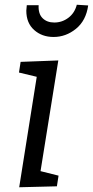

<svg xmlns="http://www.w3.org/2000/svg" viewBox="-20 -787 392 810"><path d="M226 -532 151 -65 227 -46 220 -1 61 3 135 -463 60 -481 67 -526ZM91 -742Q91 -749 93 -765H143Q141 -729 159.5 -710.5Q178 -692 209 -692Q242 -692 268.5 -712Q295 -732 304 -767L352 -764Q343 -700 300.5 -665.5Q258 -631 206 -631Q157 -631 124 -660.5Q91 -690 91 -742Z"/></svg>

Font: Bitter Pro
Style: Italic
Weight: 400
Italic angle: -9°
Designer: Sol Matas, and Bitter project Authors
Foundry: Sol Matas
Version: Version 1.010